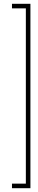

<svg xmlns="http://www.w3.org/2000/svg" viewBox="-20 -770 202 1010"><path d="M140 220H43V196H116V-726H43V-750H140Z"/></svg>

Font: Imbue 50pt Medium
Style: Regular
Weight: 500
Designer: Tyler Finck
Foundry: Etcetera Type Company
Version: Version 1.102; ttfautohint (v1.8.3)